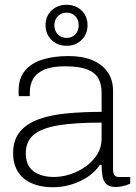

<svg xmlns="http://www.w3.org/2000/svg" viewBox="-20 -773 571 805"><path d="M202 12Q166 12 135.5 3.5Q105 -5 82.5 -22.5Q60 -40 47.5 -67Q35 -94 35 -131Q35 -186 63 -220Q91 -254 141 -272.5Q191 -291 259 -297.5Q327 -304 406 -304V-383Q406 -419 392.5 -444Q379 -469 345.5 -482Q312 -495 253 -495Q197 -495 164.5 -480.5Q132 -466 118.5 -441.5Q105 -417 105 -387V-370H59Q58 -375 58 -380Q58 -385 58 -392Q58 -444 84 -476Q110 -508 157.5 -523Q205 -538 267 -538Q326 -538 367.5 -520.5Q409 -503 431.5 -470.5Q454 -438 454 -392V-64Q454 -45 460 -38Q466 -31 479 -31H526V-3Q508 5 493 8Q478 11 465 11Q438 11 425.5 -1.5Q413 -14 409.5 -35.5Q406 -57 406 -82H399Q379 -52 347 -31Q315 -10 278 1Q241 12 202 12ZM206 -31Q240 -31 275 -42.5Q310 -54 339.5 -75Q369 -96 387.5 -125.5Q406 -155 406 -191V-259Q295 -259 225 -247.5Q155 -236 121.5 -208Q88 -180 88 -130Q88 -94 104 -72Q120 -50 147 -40.5Q174 -31 206 -31ZM259 -581Q221 -581 196 -605.5Q171 -630 171 -667Q171 -705 196 -729Q221 -753 259 -753Q297 -753 322 -729Q347 -705 347 -667Q347 -630 322 -605.5Q297 -581 259 -581ZM259 -614Q282 -614 296 -629Q310 -644 310 -667Q310 -690 296 -705Q282 -720 259 -720Q237 -720 222.5 -705Q208 -690 208 -667Q208 -644 222.5 -629Q237 -614 259 -614Z"/></svg>

Font: Archivo Thin
Style: Regular
Weight: 250
Designer: Hector Gatti
Foundry: Omnibus-Type
Version: Version 2.001